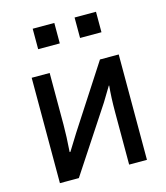

<svg xmlns="http://www.w3.org/2000/svg" viewBox="-114 -859 821 947"><g transform="rotate(-15 296.5 -385.5)"><path d="M141.6 -666V-770.5H252V-666ZM355.5 -666V-770.5H464.8V-666ZM74.2 0V-538.1H166V-273.4Q166 -215.8 160.2 -135.7H164.1L215.8 -218.8L422.9 -538.1H518.6V0H427.7V-266.6Q427.7 -343.8 433.6 -402.3H431.6L386.7 -328.1L170.9 0Z"/></g></svg>

Font: Gothic A1 Medium
Style: Regular
Weight: 500
Designer: HanYang I&C Co.,Ltd.
Foundry: HanYang I&C Co.,Ltd.
Version: Version 2.50